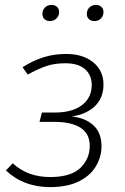

<svg xmlns="http://www.w3.org/2000/svg" viewBox="-20 -752 511 783"><path d="M402 -407Q402 -353 367.5 -319.5Q333 -286 273 -277Q329 -271 361.5 -240.5Q394 -210 394 -156Q394 -114 372 -75.5Q350 -37 303 -13Q256 11 184 11Q76 11 4 -57L32 -86Q93 -30 184 -30Q269 -30 307.5 -67Q346 -104 346 -157Q346 -207 308.5 -231Q271 -255 202 -255H141L151 -293H202Q275 -293 314.5 -323.5Q354 -354 354 -405Q354 -446 326.5 -470Q299 -494 247 -494Q203 -494 170 -483Q137 -472 93 -448L72 -478Q115 -505 157.5 -518.5Q200 -532 250 -532Q318 -532 360 -498Q402 -464 402 -407ZM153 -695Q153 -711 163.5 -721.5Q174 -732 190 -732Q204 -732 212.5 -724Q221 -716 221 -703Q221 -687 210 -676.5Q199 -666 183 -666Q170 -666 161.5 -674Q153 -682 153 -695ZM334 -695Q334 -711 344.5 -721.5Q355 -732 371 -732Q385 -732 393.5 -724Q402 -716 402 -703Q402 -687 391.5 -676.5Q381 -666 365 -666Q351 -666 342.5 -674Q334 -682 334 -695Z"/></svg>

Font: Fira Sans ExtraLight
Style: Italic
Weight: 275
Italic angle: -8°
Designer: Carrois Corporate & Edenspiekermann AG
Foundry: Carrois Corporate GbR & Edenspiekermann AG
Version: Version 4.203